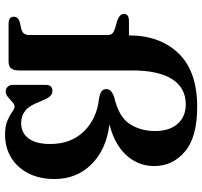

<svg xmlns="http://www.w3.org/2000/svg" viewBox="-40 -727 780 740"><g transform="rotate(90 350.0 -357.0)"><path d="M670 -177Q670 -119.5 648.2 -76.8Q626.5 -34 587.8 -10.2Q549 13.5 499 13.5Q465.5 13.5 444.5 4.2Q423.5 -5 411.2 -14Q399 -23 391.5 -23Q383 -23.5 373.8 -15Q364.5 -6.5 354.2 2.2Q344 11 333 11Q321 11 314 3Q307 -5 307 -16.5V-142.5Q307 -169 330 -169Q340.5 -169 347.8 -162.8Q355 -156.5 360 -146.5L373 -118Q386.5 -81 406.2 -64.8Q426 -48.5 454.5 -48.5Q491.5 -48.5 513.2 -76.8Q535 -105 535 -160.5Q535 -241 486 -290.8Q437 -340.5 360 -348.5Q339.5 -352.5 331.5 -358.8Q323.5 -365 323.5 -377Q323.5 -385.5 329.2 -392.5Q335 -399.5 352 -406.5Q429.5 -424 457.2 -466Q485 -508 485 -565Q485 -620.5 457 -651.8Q429 -683 382.5 -683Q318.5 -683 285 -630.2Q251.5 -577.5 251.5 -477.5V-39.5Q251.5 -20.5 243.8 -10.2Q236 0 216 0H72.5Q44.5 0 44.5 -19.5Q44.5 -38 67 -43.5L91 -49Q115 -54.5 115 -79.5V-380.5Q115 -394.5 108.5 -400.5Q102 -406.5 91 -410L64 -417.5Q33.5 -427 33.5 -444.5Q33.5 -464 61 -464H116.5Q116.5 -583.5 185.8 -655.2Q255 -727 392 -727Q509 -727 564.5 -679.5Q620 -632 620 -562Q620 -499.5 577.8 -453.5Q535.5 -407.5 459 -389Q557 -376.5 613.5 -319.2Q670 -262 670 -177Z"/></g></svg>

Font: Fraunces 9pt S000 SemiBold
Style: Regular
Weight: 600
Version: Version 1.000; ttfautohint (v1.8.3)